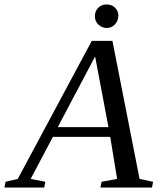

<svg xmlns="http://www.w3.org/2000/svg" viewBox="-75 -844 709 864"><path d="M129 -26 124 0H-55L-50 -26L5 -39L338 -660H431L553 -39L614 -26L609 0H377L382 -26L452 -39L421 -228H163L63 -39ZM353 -590 185 -272H413ZM458 -772 457 -771Q457 -750 442 -734Q427 -718 405 -718Q385 -718 368 -733Q352 -748 352 -771Q352 -794 367 -809Q382 -824 405 -824Q428 -824 443 -809Q458 -794 458 -772Z"/></svg>

Font: Libra Serif Modern
Style: Italic
Weight: 400
Italic angle: -12°
Designer: Stefan Peev, Context Ltd
Foundry: Stefan Peev, Context Ltd
Version: Version 1.000